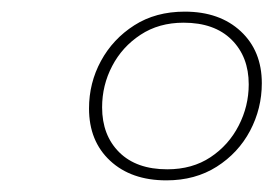

<svg xmlns="http://www.w3.org/2000/svg" viewBox="-20 -740 470 330"><path d="M297.5 -720Q357.5 -720 393.8 -686.2Q430 -652.5 430 -597Q430 -553.5 409.8 -515.2Q389.5 -477 352.5 -453.5Q315.5 -430 266 -430Q205.5 -430 169.2 -463.8Q133 -497.5 133 -553.5Q133 -597.5 153.5 -635.2Q174 -673 210.8 -696.5Q247.5 -720 297.5 -720ZM267.5 -449Q310.5 -449 341.8 -469.8Q373 -490.5 390.2 -524Q407.5 -557.5 407.5 -595Q407.5 -642.5 378 -671.8Q348.5 -701 295.5 -701Q253 -701 221.5 -680.2Q190 -659.5 172.8 -626.5Q155.5 -593.5 155.5 -555.5Q155.5 -507.5 185 -478.2Q214.5 -449 267.5 -449Z"/></svg>

Font: Newsreader Display ExtraLight
Style: Italic
Weight: 275
Italic angle: -17°
Designer: Hugues Gentile
Foundry: Production Type
Version: Version 1.001